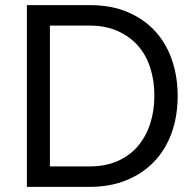

<svg xmlns="http://www.w3.org/2000/svg" viewBox="-20 -730 756 750"><path d="M85 0V-710H331Q416 -710 480.5 -682Q545 -654 588 -606Q631 -558 652.5 -493.5Q674 -429 674 -356Q674 -275 650 -209.5Q626 -144 581 -97.5Q536 -51 472.5 -25.5Q409 0 331 0ZM583 -356Q583 -416 566.5 -466.5Q550 -517 517.5 -553Q485 -589 438 -609.5Q391 -630 331 -630H175V-80H331Q392 -80 439.5 -101Q487 -122 518.5 -159Q550 -196 566.5 -246.5Q583 -297 583 -356Z"/></svg>

Font: IngvarSans
Style: Regular
Weight: 500
Version: Version 3.000